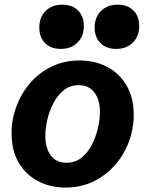

<svg xmlns="http://www.w3.org/2000/svg" viewBox="-20 -803 632 835"><path d="M264.6 12.7Q198.7 12.7 145.5 -15.1Q92.3 -43 61.3 -95.7Q30.3 -148.4 30.3 -223.1Q30.3 -283.7 51.5 -340.6Q72.8 -397.5 111.6 -442.4Q150.4 -487.3 204.8 -513.7Q259.3 -540 326.2 -540Q392.6 -540 445.8 -512.2Q499 -484.4 530.3 -431.6Q561.5 -378.9 561.5 -303.7Q561.5 -242.7 540.3 -186Q519 -129.4 479.5 -84.5Q439.9 -39.6 385.5 -13.4Q331.1 12.7 264.6 12.7ZM269 -95.2Q307.1 -95.2 334.7 -117.4Q362.3 -139.6 379.9 -174.3Q397.5 -209 406 -246.8Q414.6 -284.7 414.6 -315.4Q414.6 -369.1 390.6 -400.9Q366.7 -432.6 322.3 -432.6Q284.7 -432.6 257.1 -410.4Q229.5 -388.2 211.7 -353.5Q193.8 -318.8 185.5 -281Q177.2 -243.2 177.2 -211.9Q177.2 -158.2 201.2 -126.7Q225.1 -95.2 269 -95.2ZM244.6 -590.3Q201.2 -590.3 176 -615.7Q150.9 -641.1 150.9 -683.1Q150.9 -728 178.5 -755.4Q206.1 -782.7 251 -782.7Q294.4 -782.7 319.6 -757.3Q344.7 -731.9 344.7 -689.9Q344.7 -645.5 317.1 -617.9Q289.6 -590.3 244.6 -590.3ZM485.4 -590.3Q441.9 -590.3 416.7 -615.7Q391.6 -641.1 391.6 -683.1Q391.6 -728 419.2 -755.4Q446.8 -782.7 491.7 -782.7Q535.2 -782.7 560.3 -757.3Q585.4 -731.9 585.4 -689.9Q585.4 -645.5 557.9 -617.9Q530.3 -590.3 485.4 -590.3Z"/></svg>

Font: Schibsted Grotesk
Style: Bold Italic
Weight: 700
Italic angle: -12°
Designer: Bakken & Baeck AS, Henrik Kongsvoll
Foundry: Schibsted ASA
Version: Version 1.100;gftools[0.9.25]